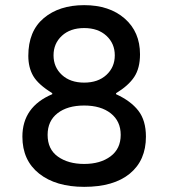

<svg xmlns="http://www.w3.org/2000/svg" viewBox="-20 -716 655 746"><path d="M307 -696Q405 -696 464.5 -644Q524 -592 524 -505Q524 -451 501.5 -417Q479 -383 431 -354V-350Q488 -324 517.5 -286Q547 -248 547 -185Q547 -93 484.5 -41.5Q422 10 307 10Q197 10 132 -41.5Q67 -93 67 -185Q67 -301 183 -350V-354Q128 -388 109 -421Q90 -454 90 -499Q90 -595 150 -645.5Q210 -696 307 -696ZM393.5 -577Q361 -607 307 -607Q253 -607 220.5 -577Q188 -547 188 -501Q188 -455 220.5 -425Q253 -395 307 -395Q361 -395 393.5 -425Q426 -455 426 -501Q426 -547 393.5 -577ZM165 -192Q165 -136 205 -107.5Q245 -79 307 -79Q370 -79 409.5 -108.5Q449 -138 449 -192Q449 -245 410.5 -275.5Q372 -306 307 -306Q242 -306 203.5 -276Q165 -246 165 -192Z"/></svg>

Font: Chivo
Style: Regular
Weight: 400
Designer: Hector Gatti
Foundry: Omnibus-Type
Version: Version 1.007;PS 001.007;hotconv 1.0.88;makeotf.lib2.5.64775